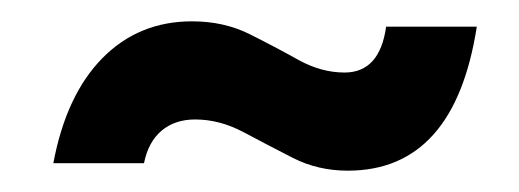

<svg xmlns="http://www.w3.org/2000/svg" viewBox="-20 -449 487 180"><path d="M306 -289Q278 -289 254.5 -301Q231 -313 208.5 -325Q186 -337 163 -337Q144 -337 131.5 -326.5Q119 -316 115 -296H30Q42 -360 76 -394.5Q110 -429 160 -429Q190 -429 214 -417Q238 -405 259.5 -393Q281 -381 303 -381Q336 -381 342 -424H427Q406 -289 306 -289Z"/></svg>

Font: Cabin VF Beta
Style: Italic
Weight: 400
Italic angle: -7°
Designer: Pablo Impallari
Foundry: Pablo Impallari. http://www.impallari.com Igino Marini. http://www.ikern.com
Version: Version 2.300